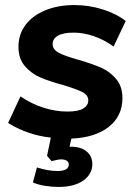

<svg xmlns="http://www.w3.org/2000/svg" viewBox="-20 -540 543 759"><path d="M289 -304Q344 -288 378.5 -273Q413 -258 438.5 -228.5Q464 -199 464 -152Q464 -81 410 -38.5Q356 4 262 8L255 40H262Q299 40 322 58.5Q345 77 345 109Q345 148 309.5 173.5Q274 199 211 199Q185 199 157 194.5Q129 190 110 181L126 122Q171 136 207 136Q252 136 252 110Q252 101 244 95.5Q236 90 221 90Q210 90 184 97L166 76L181 4Q89 -6 12 -54L61 -159Q103 -130 151 -114.5Q199 -99 247 -99Q289 -99 309 -111Q329 -123 329 -143Q329 -164 305.5 -176Q282 -188 229 -204Q174 -219 139 -234Q104 -249 78.5 -278.5Q53 -308 53 -355Q53 -404 80.5 -441Q108 -478 158.5 -499Q209 -520 274 -520Q331 -520 385.5 -503Q440 -486 477 -457L429 -356Q392 -383 351 -397Q310 -411 271 -411Q230 -411 209 -399Q188 -387 188 -366Q188 -344 213 -331Q238 -318 289 -304Z"/></svg>

Font: Muli ExtraBold
Style: Italic
Weight: 800
Italic angle: -4.541°
Designer: Vernon Adams
Foundry: Vernon Adams
Version: Version 2.000